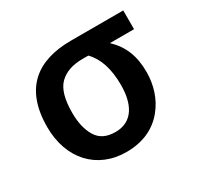

<svg xmlns="http://www.w3.org/2000/svg" viewBox="-123 -693 885 854"><g transform="rotate(-30 320.0 -266.5)"><path d="M299.8 9.8C388.2 9.8 450.7 -23.4 492.7 -74.2C534.7 -124.5 554.2 -189.9 554.2 -253.9C554.2 -336.4 530.3 -396.5 477.1 -446.8H601.1V-543H333C162.1 -543 48.8 -463.9 48.8 -262.2C48.8 -99.6 148.9 9.8 299.8 9.8ZM301.8 -91.8C256.3 -91.8 224.6 -107.4 205.6 -139.2C186.5 -170.4 176.8 -211.4 176.8 -262.2C176.8 -331.1 190.4 -378.9 218.3 -406.2C246.1 -433.1 285.2 -446.8 335.9 -446.8H366.2C406.7 -405.3 426.8 -343.8 426.8 -261.2C426.8 -167 392.6 -91.8 301.8 -91.8Z"/></g></svg>

Font: Noto Reveo Sans
Style: Regular
Weight: 600
Designer: Monotype Design Team
Foundry: Monotype Imaging Inc.
Version: Version 2.007